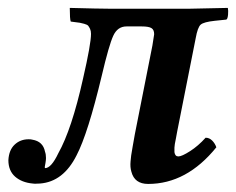

<svg xmlns="http://www.w3.org/2000/svg" viewBox="-20 -451 592 481"><path d="M317.9 -115.2 361.8 -336.9Q366.2 -364.3 366.2 -365.2Q366.2 -376.5 359.4 -380.6Q352.5 -384.8 335 -384.8H296.9Q274.4 -384.8 263.7 -361.3Q252.9 -337.9 234.9 -261.2Q200.2 -116.2 171.9 -62Q138.7 4.4 80.1 8.8Q78.1 8.8 74.5 9Q70.8 9.3 67.6 9.3Q64.5 9.3 62 8.8Q34.7 6.3 17.8 -8.5Q1 -23.4 1 -49.8Q2.4 -75.2 16.6 -88.6Q30.8 -102.1 51.8 -102.1Q58.1 -102.1 61 -101.1Q87.9 -96.7 92.8 -70.8Q95.2 -64.5 95.2 -55.2Q95.2 -50.3 94 -43.2Q92.8 -36.1 92.3 -33.7Q91.8 -31.2 92.8 -29.8Q108.4 -29.8 126 -66.9Q159.7 -127 188 -253.9Q208 -340.8 208 -366.2Q208 -373.5 205.6 -378.7Q203.1 -383.8 200.9 -386.5Q198.7 -389.2 190.9 -391.4Q183.1 -393.6 179.9 -394Q176.8 -394.5 164.6 -396Q159.7 -396.5 157.2 -397Q154.8 -403.3 154.8 -431.2Q229 -429.2 251 -429.2H457L550.8 -431.2Q552.2 -424.8 551.3 -414.1Q550.3 -403.3 546.9 -401.9L518.1 -398.9Q490.7 -396 482.9 -389.4Q475.1 -382.8 470.2 -355L423.8 -121.1Q422.9 -114.3 420.9 -105.2Q418.9 -96.2 418 -90.3Q417 -84.5 417 -81.1V-69.8Q418.5 -59.1 426.8 -59.1Q435.5 -59.1 456.1 -72.3Q476.6 -85.4 495.1 -106Q504.4 -106 511.5 -98.9Q518.6 -91.8 522 -82Q447.8 9.8 351.1 9.8Q316.9 9.8 309.1 -21Q305.7 -32.2 307.1 -46.9Q307.6 -58.1 312.3 -83.7Q316.9 -109.4 317.9 -115.2Z"/></svg>

Font: Common Serif SemiBold
Style: Italic
Weight: 600
Italic angle: -12°
Designer: Philipp H. Poll, Khaled Hosny
Foundry: Stefan Peev, Context Ltd.
Version: Version 1.026